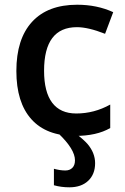

<svg xmlns="http://www.w3.org/2000/svg" viewBox="-20 -570 535 819"><path d="M299.8 9.8Q177.7 9.8 113.8 -61.5Q49.8 -132.8 49.8 -267.1Q49.8 -403.8 116.7 -476.8Q183.6 -549.8 309.1 -549.8Q394 -549.8 462.9 -518.1L428.2 -425.8Q356.4 -454.1 308.1 -454.1Q168 -454.1 168 -268.1Q168 -177.7 202.6 -131.8Q237.3 -85.9 305.2 -85.9Q381.8 -85.9 450.2 -124V-23.9Q392.6 9.8 299.8 9.8ZM299.8 113.8Q299.8 66.9 230 0H303.7Q337.4 25.9 354 44.9Q385.7 83 385.7 126Q385.7 173.3 356.2 201.2Q326.7 229 275.9 229Q241.2 229 210 220.2V149.9Q236.3 157.2 258.8 157.2Q277.3 157.2 288.6 146Q299.8 134.8 299.8 113.8Z"/></svg>

Font: Open Sans
Style: SemiBold
Weight: 600
Foundry: Ascender Corporation
Version: Version 1.10